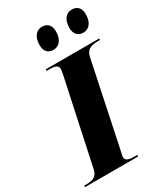

<svg xmlns="http://www.w3.org/2000/svg" viewBox="-265 -1034 970 1127"><g transform="rotate(-30 219.5 -471.0)"><path d="M411 -790C442 -790 476 -813 476 -878C476 -921 452 -942 418 -942C377 -942 352 -907 352 -855C352 -812 375 -790 411 -790ZM208 -790C239 -790 274 -813 274 -878C274 -921 250 -942 215 -942C175 -942 150 -907 150 -855C150 -812 172 -790 208 -790ZM-37 0H323L326 -10H313C274 -10 245 -14 245 -40C245 -52 250 -67 255 -91L372 -650C383 -697 418 -704 459 -704H471L474 -714H112L109 -704H121C161 -704 188 -700 188 -674C188 -669 188 -659 183 -636L60 -62C51 -17 15 -10 -22 -10H-34Z"/></g></svg>

Font: Noto Serif Display SemiCondensed Black
Style: Italic
Weight: 900
Width: 4
Italic angle: -12°
Designer: Monotype Design Team
Foundry: Monotype Imaging Inc.
Version: Version 2.009